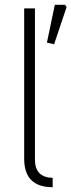

<svg xmlns="http://www.w3.org/2000/svg" viewBox="-20 -775 298 802"><path d="M81 -112V-740H126V-108Q126 -34 200 -32V7Q81 7 81 -112ZM176 -597 209 -755H252L258 -745L206 -590Z"/></svg>

Font: Oxanium ExtraLight
Style: Regular
Weight: 200
Designer: Severin Meyer
Version: Version 2.000